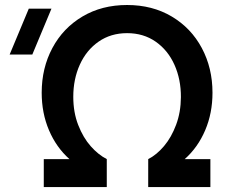

<svg xmlns="http://www.w3.org/2000/svg" viewBox="-20 -755 911 775"><path d="M156.7 0V-112.8H260.3Q207.2 -160.1 177.8 -229.2Q148.3 -298.3 148.3 -380.8Q148.3 -480.4 191.4 -561.1Q234.5 -641.8 312.7 -688.3Q390.9 -734.8 493 -734.8Q595.1 -734.8 673.3 -688.3Q751.5 -641.8 794.6 -561.1Q837.7 -480.4 837.7 -380.8Q837.7 -298.3 808.2 -229.2Q778.8 -160.1 725.7 -112.8H829.2V0H578.2L578.3 -112.8Q612.1 -129.9 642 -165.2Q671.8 -200.4 690.8 -251.2Q709.8 -301.9 710.2 -362.5Q710.6 -434.4 684.2 -493.4Q657.8 -552.3 608.4 -586.8Q559 -621.2 493 -621.2Q427.2 -621.2 378 -586.9Q328.7 -552.6 302.2 -494Q275.8 -435.5 275.8 -364.2Q275.8 -301.4 295.7 -250.5Q315.5 -199.5 346.1 -164.9Q376.8 -130.3 411 -112.8V0ZM110.5 -535H19L96.2 -720H187.7Z"/></svg>

Font: Vela Sans GX ExtLt
Style: Regular
Weight: 200
Designer: Principal design: Mikhail Sharanda - project Manrope.
Design modification: Ravid Balaliev
Foundry: Mikhail Sharanda
Version: Version 1.001